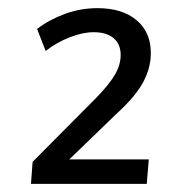

<svg xmlns="http://www.w3.org/2000/svg" viewBox="-20 -736 420 471"><path d="M150 -345H345L340 -285H56L60 -339L217 -497Q248 -529 262 -553Q276 -577 276 -601Q276 -628 258.5 -642.5Q241 -657 210 -657Q183 -657 151 -644.5Q119 -632 92 -611L71 -665Q101 -688 139.5 -702Q178 -716 219 -716Q280 -716 315 -686.5Q350 -657 350 -606Q350 -569 331 -534Q312 -499 267 -458Z"/></svg>

Font: Muli
Style: Italic
Weight: 400
Italic angle: -4.541°
Designer: Vernon Adams
Foundry: Vernon Adams
Version: Version 2.001